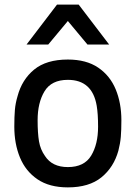

<svg xmlns="http://www.w3.org/2000/svg" viewBox="-20 -800 588 832"><path d="M274 12Q194 12 142.5 -23Q91 -58 66.5 -117.5Q42 -177 42 -251Q42 -294 44.5 -323.5Q47 -353 56 -383Q75 -455 128 -498.5Q181 -542 274 -542Q354 -542 405.5 -507Q457 -472 481.5 -412.5Q506 -353 506 -279Q506 -236 503.5 -207Q501 -178 493 -147Q473 -75 419.5 -31.5Q366 12 274 12ZM274 -76Q345 -76 375 -125.5Q405 -175 405 -251Q405 -307 399 -342Q380 -454 274 -454Q203 -454 173 -404.5Q143 -355 143 -279Q143 -223 149 -187.5Q155 -152 175 -124Q206 -76 274 -76ZM453 -607H359L274 -709L189 -607H95L227 -780H321Z"/></svg>

Font: Tanohe Sans Medium
Style: Regular
Weight: 500
Designer: Village Type and Design LLC
Foundry: Cooper Hewitt Smithsonian Design Museum
Version: Version 1.00;September 29, 2021;FontCreator 13.0.0.2655 64-b